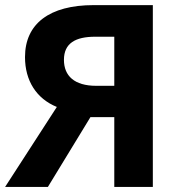

<svg xmlns="http://www.w3.org/2000/svg" viewBox="-25 -734 710 754"><path d="M423.8 -273.9V0H575.2V-713.9H342.8C168.9 -713.9 73.2 -640.6 73.2 -509.8C73.2 -417.5 117.7 -346.7 198.2 -314L-4.9 0H163.1L330.1 -273.9ZM423.8 -397H353C267.1 -397 226.1 -436 226.1 -499C226.1 -564 271 -589.8 349.1 -589.8H423.8Z"/></svg>

Font: Noto Reveo Sans
Style: Bold
Weight: 700
Designer: Monotype Design team
Foundry: Monotype Imaging Inc.
Version: Version 1.04